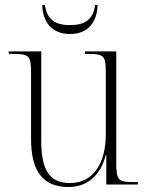

<svg xmlns="http://www.w3.org/2000/svg" viewBox="-20 -743 595 773"><path d="M262 -606C334 -606 371 -654 373 -723H363C355 -664 322 -642 262 -642C201 -642 169 -665 161 -723H150C152 -653 190 -606 262 -606ZM257 10C331 10 385 -37 406 -119H408V0H535V-10H518C456 -10 448 -17 448 -88V-536H322V-526H332C401 -526 406 -519 406 -445V-202C406 -90 358 -6 262 -6C173 -6 146 -67 146 -180V-536H15V-526H30C98 -526 105 -519 105 -450V-184C105 -49 156 10 257 10Z"/></svg>

Font: Noto Serif Display SemiCondensed ExtraLight
Style: Regular
Weight: 200
Width: 4
Designer: Monotype Design Team
Foundry: Monotype Imaging Inc.
Version: Version 2.009